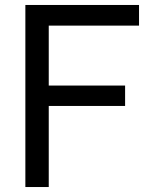

<svg xmlns="http://www.w3.org/2000/svg" viewBox="-20 -747 621 772"><path d="M539 -644H176V-403H483V-321H176V5H82V-727H539Z"/></svg>

Font: SUITE SemiBold
Style: Regular
Weight: 600
Designer: Sun
Foundry: Sun
Version: Version 2.040